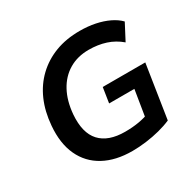

<svg xmlns="http://www.w3.org/2000/svg" viewBox="-157 -886 1082 1067"><g transform="rotate(-30 384.0 -352.5)"><path d="M401 10Q294 10 219 -31Q144 -72 108 -149.5Q72 -227 81 -336Q88 -424 118.5 -493.5Q149 -563 201 -612.5Q253 -662 322.5 -688.5Q392 -715 479 -715Q532 -715 578 -705.5Q624 -696 661.5 -678Q699 -660 723 -635L669 -532Q628 -567 578.5 -583Q529 -599 470 -599Q398 -599 343.5 -566.5Q289 -534 256.5 -474Q224 -414 217 -331Q208 -216 260 -159.5Q312 -103 419 -103Q467 -103 507.5 -110Q548 -117 584 -131L548 -74L582 -284H420L435 -381H708L655 -39Q621 -24 578.5 -13Q536 -2 490 4Q444 10 401 10Z"/></g></svg>

Font: Nunito Sans 9pt
Style: Bold Italic
Weight: 700
Italic angle: -9°
Version: Version 3.101;gftools[0.9.27]